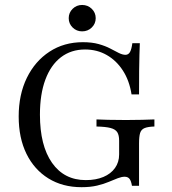

<svg xmlns="http://www.w3.org/2000/svg" viewBox="-20 -755 705 786"><path d="M313.7 11.3Q236.3 11.3 178.2 -24.6Q120.2 -60.5 88.3 -125.4Q56.5 -190.3 56.5 -278.2Q56.5 -367.7 89.9 -436.3Q123.4 -504.8 182.7 -543.5Q241.9 -582.3 319.4 -582.3Q356.5 -582.3 383.9 -574.6Q411.3 -566.9 431 -556.5Q450.8 -546 466.1 -538.3Q481.5 -530.6 493.5 -530.6Q505.6 -530.6 512.1 -541.9Q518.5 -553.2 521.8 -578.2H552.4Q551.6 -557.3 550.8 -530.6Q550 -504 549.6 -465.3Q549.2 -426.6 549.2 -368.5H518.5Q509.7 -425 483.1 -466.1Q456.5 -507.3 416.9 -529.8Q377.4 -552.4 328.2 -552.4Q271 -552.4 229.4 -520.6Q187.9 -488.7 165.7 -429Q143.5 -369.4 143.5 -285.5Q143.5 -158.9 193.1 -88.3Q242.7 -17.7 331.5 -17.7Q372.6 -17.7 403.2 -30.6Q433.9 -43.5 450.8 -67.3Q467.7 -91.1 467.7 -122.6V-179Q467.7 -201.6 460.1 -213.7Q452.4 -225.8 432.7 -231Q412.9 -236.3 375 -237.1V-266.1Q391.1 -265.3 422.6 -264.5Q454 -263.7 496 -263.7Q533.1 -263.7 561.3 -264.5Q589.5 -265.3 612.1 -266.1V-237.1Q585.5 -236.3 571.8 -230.6Q558.1 -225 553.6 -210.5Q549.2 -196 549.2 -167.7V5.6H520.2Q516.9 -14.5 510.1 -23Q503.2 -31.5 490.3 -31.5Q478.2 -31.5 462.1 -25.4Q446 -19.4 425.4 -10.5Q404.8 -1.6 377.4 4.8Q350 11.3 313.7 11.3ZM316.1 -626.6Q293.5 -626.6 277.4 -642.3Q261.3 -658.1 261.3 -680.6Q261.3 -703.2 277.4 -719Q293.5 -734.7 316.1 -734.7Q339.5 -734.7 355.6 -719Q371.8 -703.2 371.8 -680.6Q371.8 -658.1 355.6 -642.3Q339.5 -626.6 316.1 -626.6Z"/></svg>

Font: Playfair
Style: Regular
Weight: 400
Designer: Claus Eggers Sørensen
Foundry: Claus Eggers Sørensen
Version: Version 2.001;gftools[0.9.30]